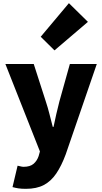

<svg xmlns="http://www.w3.org/2000/svg" viewBox="-20 -973 644 1212"><path d="M143 219Q115 219 96 216Q77 213 59 208L91 73Q99 74 109 77Q119 80 129 80Q170 80 192 61Q214 42 224 12L232 -17L14 -569H193L269 -333Q282 -294 292 -254Q302 -214 313 -172H318Q326 -213 335.5 -253Q345 -293 355 -333L421 -569H591L395 1Q368 74 335 122.5Q302 171 256.5 195Q211 219 143 219ZM324 -655 237 -741 415 -953 535 -835Z"/></svg>

Font: Noto Sans HK Thin Black
Style: Regular
Weight: 900
Version: Version 2.004-H2;hotconv 1.0.118;makeotfexe 2.5.65603